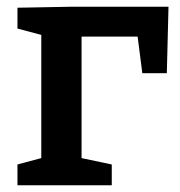

<svg xmlns="http://www.w3.org/2000/svg" viewBox="-20 -552 537 572"><path d="M482 -532 477 -334H404L390 -443H223V-81L313 -62V0H32V-62L103 -81V-448L32 -467V-529L196 -532Z"/></svg>

Font: Bitter SemiBold
Style: Regular
Weight: 600
Designer: Sol Matas, and Bitter project Authors
Foundry: Sol Matas
Version: Version 2.001